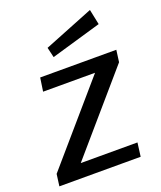

<svg xmlns="http://www.w3.org/2000/svg" viewBox="-137 -823 763 910"><g transform="rotate(-20 245.0 -368.0)"><path d="M426 -736 176 -636 188 -585 442 -659ZM4 0H414L423 -69H137L471 -456L479 -516H95L85 -448H347L12 -60Z"/></g></svg>

Font: United Sans Medium
Style: Italic
Weight: 500
Italic angle: -8°
Designer: Pablo Impallari, Rodrigo Fuenzalida (Modified by Dan O. Williams)
Version: Version 1.000;PS 001.000;hotconv 1.0.88;makeotf.lib2.5.64775